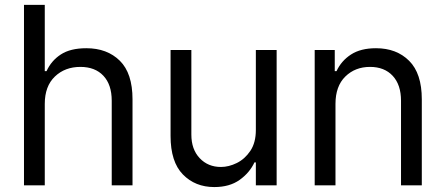

<svg xmlns="http://www.w3.org/2000/svg" viewBox="-20 -747 1797 774"><path d="M160.5 -328.1V0H76.7V-727.3H160.5V-460.2H167.6Q186.8 -502.5 225.3 -527.5Q263.8 -552.6 328.1 -552.6Q411.9 -552.6 463.1 -502.1Q514.2 -451.7 514.2 -346.6V0H430.4V-340.9Q430.4 -405.9 396.8 -441.6Q363.3 -477.3 304 -477.3Q241.8 -477.3 201.2 -438.4Q160.5 -399.5 160.5 -328.1Z M1011.4 -223V-545.5H1095.2V0H1011.4V-92.3H1005.7Q986.5 -50.8 946 -21.8Q905.5 7.1 843.8 7.1Q767 7.1 717.3 -43.7Q667.6 -94.5 667.6 -198.9V-545.5H751.4V-204.5Q751.4 -144.9 785 -109.4Q818.5 -73.9 870.7 -73.9Q902 -73.9 934.5 -89.8Q967 -105.8 989.2 -138.8Q1011.4 -171.9 1011.4 -223Z M1332.4 -328.1V0H1248.6V-545.5H1329.5V-460.2H1336.6Q1355.8 -501.8 1394.9 -527.2Q1433.9 -552.6 1495.7 -552.6Q1578.5 -552.6 1629.4 -501.8Q1680.4 -451 1680.4 -346.6V0H1596.6V-340.9Q1596.6 -405.2 1563.2 -441.2Q1529.8 -477.3 1471.6 -477.3Q1411.6 -477.3 1372 -438.4Q1332.4 -399.5 1332.4 -328.1Z"/></svg>

Font: Inter Zeller
Style: Regular
Weight: 400
Designer: Rasmus Andersson; Joe Bland
Foundry: zeller
Version: Version 3.015;git-dec3a8cb1